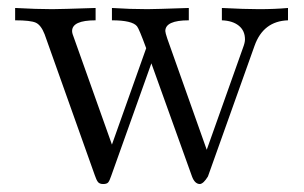

<svg xmlns="http://www.w3.org/2000/svg" viewBox="-20 -451 762 482"><path d="M18 -400V-431Q72 -428 111 -428Q130 -428 220 -431V-400Q161 -400 161 -373Q161 -367 166 -355L261 -88L347 -330Q329 -379 324 -385Q312 -400 261 -400V-431Q306 -428 350 -428Q367 -428 454 -431V-400Q395 -400 395 -373Q395 -369 400 -354L499 -75L590 -331Q595 -344 595 -352Q595 -374 579.5 -386.5Q564 -399 537 -400V-431Q594 -428 630 -428Q670 -428 703 -431V-400Q641 -398 619 -336L502 -8Q491 10 482 11Q469 11 462 -8L360 -292L259 -9Q255 3 251.5 7Q248 11 239 11Q230 11 226 6Q222 1 218 -11L92 -365Q83 -388 70 -394Q57 -400 18 -400Z"/></svg>

Font: CMU Serif
Style: Roman
Weight: 500
Version: Version 0.7.0